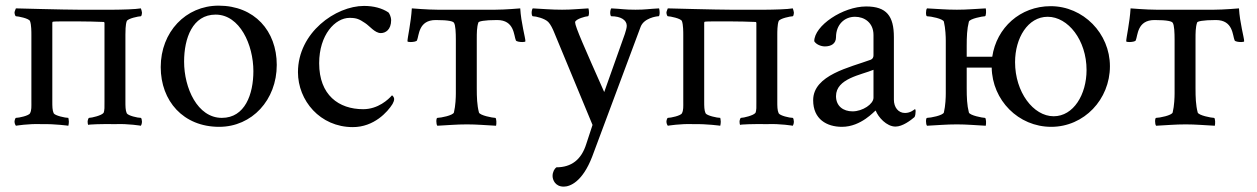

<svg xmlns="http://www.w3.org/2000/svg" viewBox="-20 -449 4517 690"><path d="M261.7 -414.1C213.9 -414.1 37.1 -418.9 37.1 -418.9C36.1 -416 32.2 -407.2 32.2 -404.3C32.2 -398.4 35.2 -390.6 37.1 -390.6C44.9 -390.6 85 -382.8 87.9 -373C92.8 -360.4 92.8 -334 92.8 -324.2V-84C92.8 -66.4 93.8 -52.7 87.9 -42C84 -33.2 47.9 -25.4 37.1 -25.4C35.2 -25.4 32.2 -16.6 32.2 -11.7C32.2 -4.9 36.1 2 37.1 2.9C37.1 2.9 82 -4.9 129.9 -2.9C178.7 -3.9 225.6 2.9 225.6 2.9C226.6 -1 227.5 -5.9 227.5 -11.7C227.5 -17.6 225.6 -25.4 225.6 -25.4C214.8 -25.4 177.7 -33.2 172.9 -42C168 -52.7 168 -67.4 168 -84V-367.2C168 -369.1 168.9 -371.1 170.9 -371.1C176.8 -372.1 194.3 -372.1 261.7 -372.1C293.9 -372.1 324.2 -371.1 352.5 -370.1C354.5 -370.1 355.5 -368.2 355.5 -366.2V-83C355.5 -66.4 356.4 -51.8 351.6 -42V-43C345.7 -34.2 309.6 -25.4 299.8 -25.4C297.9 -25.4 294.9 -16.6 294.9 -11.7C294.9 -6.8 295.9 -2 296.9 0C295.9 -2 350.6 -3.9 393.6 -2.9C441.4 -4.9 486.3 2.9 486.3 2.9C487.3 2 490.2 -4.9 490.2 -11.7C490.2 -16.6 488.3 -25.4 486.3 -25.4C474.6 -25.4 440.4 -33.2 435.5 -42C430.7 -52.7 430.7 -67.4 430.7 -84V-324.2C430.7 -334 430.7 -360.4 435.5 -373C439.5 -382.8 478.5 -390.6 486.3 -390.6C488.3 -390.6 490.2 -398.4 490.2 -404.3C490.2 -407.2 487.3 -416 486.3 -418.9C444.3 -412.1 317.4 -414.1 261.7 -414.1Z M754.9 -396.5C841.8 -396.5 890.6 -288.1 890.6 -193.4C890.6 -110.4 860.4 -25.4 777.3 -25.4C689.5 -25.4 641.6 -132.8 641.6 -227.5C641.6 -311.5 671.9 -396.5 754.9 -396.5ZM765.6 -428.7C647.5 -428.7 557.6 -334 557.6 -208C557.6 -85.9 638.7 6.8 767.6 6.8C885.7 6.8 974.6 -89.8 974.6 -215.8C974.6 -337.9 894.5 -428.7 765.6 -428.7Z M1385.7 -377C1385.7 -386.7 1379.9 -400.4 1376 -404.3C1352.5 -419.9 1322.3 -427.7 1288.1 -427.7C1186.5 -427.7 1050.8 -332 1050.8 -189.5C1050.8 -87.9 1129.9 7.8 1248 7.8C1324.2 7.8 1373 -46.9 1390.6 -75.2C1393.6 -80.1 1396.5 -87.9 1396.5 -92.8C1396.5 -100.6 1389.6 -106.4 1388.7 -106.4C1376 -91.8 1338.9 -56.6 1285.2 -56.6C1197.3 -56.6 1127 -107.4 1127 -221.7C1127 -324.2 1184.6 -384.8 1236.3 -384.8C1261.7 -384.8 1271.5 -379.9 1292 -366.2C1308.6 -355.5 1327.1 -330.1 1348.6 -330.1C1365.2 -330.1 1385.7 -341.8 1385.7 -377Z M1618.2 -113.3C1618.2 -99.6 1617.2 -69.3 1611.3 -44.9C1608.4 -34.2 1563.5 -25.4 1551.8 -25.4C1546.9 -25.4 1546.9 -2 1551.8 2.9C1591.8 1 1618.2 -2 1658.2 -2C1695.3 -2 1723.6 1 1762.7 2.9C1764.6 -2.9 1764.6 -25.4 1759.8 -25.4C1751 -25.4 1704.1 -34.2 1701.2 -44.9C1694.3 -71.3 1693.4 -99.6 1693.4 -131.8V-308.6C1693.4 -330.1 1693.4 -351.6 1699.2 -368.2C1700.2 -372.1 1718.8 -377 1766.6 -377C1829.1 -377 1826.2 -321.3 1834 -303.7C1835.9 -299.8 1847.7 -297.9 1857.4 -297.9C1863.3 -297.9 1868.2 -298.8 1868.2 -300.8C1868.2 -313.5 1852.5 -367.2 1849.6 -418.9C1849.6 -418.9 1794.9 -414.1 1759.8 -414.1H1552.7C1517.6 -414.1 1460 -418.9 1460 -418.9C1457 -367.2 1444.3 -313.5 1444.3 -300.8C1444.3 -298.8 1449.2 -297.9 1455.1 -297.9C1464.8 -297.9 1476.6 -299.8 1478.5 -303.7C1486.3 -321.3 1483.4 -377 1545.9 -377C1593.8 -377 1608.4 -372.1 1611.3 -367.2C1617.2 -359.4 1618.2 -330.1 1618.2 -306.6Z M1979.5 152.3C1972.7 157.2 1965.8 168.9 1965.8 183.6C1965.8 196.3 1974.6 221.7 2005.9 221.7C2028.3 221.7 2073.2 205.1 2108.4 113.3L2282.2 -352.5C2293.9 -383.8 2338.9 -390.6 2346.7 -390.6C2349.6 -390.6 2350.6 -397.5 2350.6 -404.3C2350.6 -409.2 2349.6 -416 2348.6 -418.9C2309.6 -417 2300.8 -414.1 2263.7 -414.1C2223.6 -414.1 2216.8 -417 2176.8 -418.9C2174.8 -417 2172.9 -409.2 2172.9 -403.3C2172.9 -396.5 2174.8 -390.6 2176.8 -390.6C2210.9 -390.6 2232.4 -377 2232.4 -356.4C2232.4 -349.6 2229.5 -338.9 2225.6 -327.1L2151.4 -118.2C2082 -274.4 2046.9 -353.5 2046.9 -368.2V-370.1C2049.8 -380.9 2085 -390.6 2092.8 -390.6C2095.7 -390.6 2096.7 -397.5 2096.7 -404.3C2096.7 -409.2 2095.7 -416 2094.7 -418.9C2055.7 -417 2037.1 -414.1 2000 -414.1C1960 -414.1 1934.6 -417 1894.5 -418.9C1892.6 -417 1890.6 -409.2 1890.6 -403.3C1890.6 -396.5 1892.6 -390.6 1894.5 -390.6C1906.2 -390.6 1937.5 -382.8 1950.2 -370.1C1959 -361.3 1966.8 -343.8 1969.7 -336.9L2109.4 0C2101.6 25.4 2095.7 40 2086.9 68.4C2069.3 125 2033.2 152.3 1979.5 152.3Z M2604.5 -414.1C2556.6 -414.1 2379.9 -418.9 2379.9 -418.9C2378.9 -416 2375 -407.2 2375 -404.3C2375 -398.4 2377.9 -390.6 2379.9 -390.6C2387.7 -390.6 2427.7 -382.8 2430.7 -373C2435.5 -360.4 2435.5 -334 2435.5 -324.2V-84C2435.5 -66.4 2436.5 -52.7 2430.7 -42C2426.8 -33.2 2390.6 -25.4 2379.9 -25.4C2377.9 -25.4 2375 -16.6 2375 -11.7C2375 -4.9 2378.9 2 2379.9 2.9C2379.9 2.9 2424.8 -4.9 2472.7 -2.9C2521.5 -3.9 2568.4 2.9 2568.4 2.9C2569.3 -1 2570.3 -5.9 2570.3 -11.7C2570.3 -17.6 2568.4 -25.4 2568.4 -25.4C2557.6 -25.4 2520.5 -33.2 2515.6 -42C2510.7 -52.7 2510.7 -67.4 2510.7 -84V-367.2C2510.7 -369.1 2511.7 -371.1 2513.7 -371.1C2519.5 -372.1 2537.1 -372.1 2604.5 -372.1C2636.7 -372.1 2667 -371.1 2695.3 -370.1C2697.3 -370.1 2698.2 -368.2 2698.2 -366.2V-83C2698.2 -66.4 2699.2 -51.8 2694.3 -42V-43C2688.5 -34.2 2652.3 -25.4 2642.6 -25.4C2640.6 -25.4 2637.7 -16.6 2637.7 -11.7C2637.7 -6.8 2638.7 -2 2639.6 0C2638.7 -2 2693.4 -3.9 2736.3 -2.9C2784.2 -4.9 2829.1 2.9 2829.1 2.9C2830.1 2 2833 -4.9 2833 -11.7C2833 -16.6 2831.1 -25.4 2829.1 -25.4C2817.4 -25.4 2783.2 -33.2 2778.3 -42C2773.4 -52.7 2773.4 -67.4 2773.4 -84V-324.2C2773.4 -334 2773.4 -360.4 2778.3 -373C2782.2 -382.8 2821.3 -390.6 2829.1 -390.6C2831.1 -390.6 2833 -398.4 2833 -404.3C2833 -407.2 2830.1 -416 2829.1 -418.9C2787.1 -412.1 2660.2 -414.1 2604.5 -414.1Z M3043.9 -48.8C3010.7 -48.8 2984.4 -67.4 2984.4 -103.5C2984.4 -167 3075.2 -179.7 3119.1 -198.2V-97.7C3119.1 -75.2 3080.1 -48.8 3043.9 -48.8ZM3092.8 -425.8C3008.8 -425.8 2906.2 -356.4 2906.2 -300.8C2913.1 -289.1 2930.7 -282.2 2944.3 -282.2C2966.8 -282.2 2984.4 -292 2984.4 -315.4C2984.4 -359.4 3013.7 -388.7 3052.7 -388.7C3086.9 -388.7 3119.1 -367.2 3119.1 -323.2V-250C3119.1 -243.2 3116.2 -237.3 3109.4 -234.4C3035.2 -207 2902.3 -179.7 2902.3 -88.9C2902.3 -20.5 2951.2 6.8 3005.9 6.8C3075.2 6.8 3123 -50.8 3127 -51.8C3135.7 -28.3 3166 5.9 3198.2 5.9C3223.6 5.9 3252.9 -16.6 3266.6 -28.3C3269.5 -33.2 3270.5 -43 3270.5 -48.8C3270.5 -51.8 3270.5 -56.6 3267.6 -56.6C3264.6 -54.7 3252 -43 3232.4 -43C3208 -43 3192.4 -63.5 3192.4 -90.8V-315.4C3192.4 -391.6 3166 -425.8 3092.8 -425.8Z M3755.9 -426.8C3646.5 -426.8 3561.5 -349.6 3545.9 -245.1H3454.1V-284.2C3454.1 -316.4 3455.1 -344.7 3461.9 -371.1C3464.8 -381.8 3511.7 -390.6 3519.5 -390.6C3524.4 -390.6 3524.4 -413.1 3522.5 -418.9C3483.4 -417 3456.1 -414.1 3418.9 -414.1C3378.9 -414.1 3351.6 -417 3311.5 -418.9C3306.6 -414.1 3306.6 -390.6 3311.5 -390.6C3324.2 -390.6 3369.1 -381.8 3372.1 -371.1C3377.9 -346.7 3378.9 -316.4 3378.9 -302.7V-113.3C3378.9 -99.6 3377.9 -69.3 3372.1 -44.9C3369.1 -34.2 3324.2 -25.4 3311.5 -25.4C3306.6 -25.4 3306.6 -2 3311.5 2.9C3351.6 1 3378.9 -2 3418.9 -2C3456.1 -2 3483.4 1 3522.5 2.9C3524.4 -2.9 3524.4 -25.4 3519.5 -25.4C3511.7 -25.4 3464.8 -34.2 3461.9 -44.9C3455.1 -71.3 3454.1 -99.6 3454.1 -131.8V-206.1H3543.9C3545.9 -88.9 3639.6 6.8 3757.8 6.8C3876 6.8 3968.8 -91.8 3968.8 -210.9C3968.8 -329.1 3873 -426.8 3755.9 -426.8ZM3745.1 -388.7C3818.4 -388.7 3884.8 -304.7 3884.8 -197.3C3884.8 -109.4 3837.9 -31.2 3766.6 -31.2C3693.4 -31.2 3627.9 -118.2 3627.9 -225.6C3627.9 -312.5 3673.8 -388.7 3745.1 -388.7Z M4201.2 -113.3C4201.2 -99.6 4200.2 -69.3 4194.3 -44.9C4191.4 -34.2 4146.5 -25.4 4134.8 -25.4C4129.9 -25.4 4129.9 -2 4134.8 2.9C4174.8 1 4201.2 -2 4241.2 -2C4278.3 -2 4306.6 1 4345.7 2.9C4347.7 -2.9 4347.7 -25.4 4342.8 -25.4C4334 -25.4 4287.1 -34.2 4284.2 -44.9C4277.3 -71.3 4276.4 -99.6 4276.4 -131.8V-308.6C4276.4 -330.1 4276.4 -351.6 4282.2 -368.2C4283.2 -372.1 4301.8 -377 4349.6 -377C4412.1 -377 4409.2 -321.3 4417 -303.7C4418.9 -299.8 4430.7 -297.9 4440.4 -297.9C4446.3 -297.9 4451.2 -298.8 4451.2 -300.8C4451.2 -313.5 4435.5 -367.2 4432.6 -418.9C4432.6 -418.9 4377.9 -414.1 4342.8 -414.1H4135.7C4100.6 -414.1 4043 -418.9 4043 -418.9C4040 -367.2 4027.3 -313.5 4027.3 -300.8C4027.3 -298.8 4032.2 -297.9 4038.1 -297.9C4047.9 -297.9 4059.6 -299.8 4061.5 -303.7C4069.3 -321.3 4066.4 -377 4128.9 -377C4176.8 -377 4191.4 -372.1 4194.3 -367.2C4200.2 -359.4 4201.2 -330.1 4201.2 -306.6Z"/></svg>

Font: Crimson
Style: Roman
Weight: 400
Version: Version 0.2